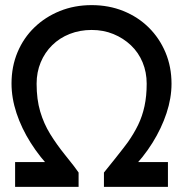

<svg xmlns="http://www.w3.org/2000/svg" viewBox="-20 -730 715 750"><path d="M39 0V-97H210L185 -65Q136 -115 100 -172Q64 -229 44.5 -288Q25 -347 25 -404Q25 -470 48.5 -526Q72 -582 114.5 -623Q157 -664 214 -687Q271 -710 338 -710Q405 -710 462 -687Q519 -664 561 -622.5Q603 -581 626.5 -525Q650 -469 650 -403Q650 -347 630.5 -288Q611 -229 575.5 -172Q540 -115 491 -66L472 -97H636V0H386V-56Q412 -88 431 -112Q450 -136 462 -151.5Q474 -167 479 -174Q503 -208 519.5 -242Q536 -276 544.5 -315.5Q553 -355 553 -403Q553 -448 537 -486.5Q521 -525 491.5 -553Q462 -581 423 -597Q384 -613 338 -613Q292 -613 252.5 -597.5Q213 -582 184 -553.5Q155 -525 139 -486.5Q123 -448 123 -403Q123 -342 137 -294.5Q151 -247 176 -206.5Q201 -166 234 -125Q245 -111 253.5 -100.5Q262 -90 268.5 -81.5Q275 -73 279.5 -66.5Q284 -60 287 -56V0Z"/></svg>

Font: Our Lexend
Style: Regular
Weight: 400
Designer: Bonnie Shaver-Troup, Thomas Jockin
Foundry: Lexend
Version: Version 1.007